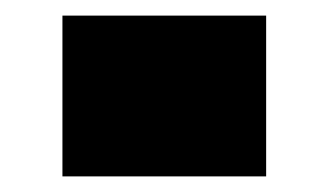

<svg xmlns="http://www.w3.org/2000/svg" viewBox="-20 -226 421 246"><path d="M60 0V-206H321V0Z"/></svg>

Font: Archivo Expanded Black
Style: Regular
Weight: 900
Width: 7
Designer: Hector Gatti
Foundry: Omnibus-Type
Version: Version 2.001